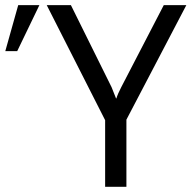

<svg xmlns="http://www.w3.org/2000/svg" viewBox="-58 -720 745 740"><path d="M660.2 -700.2 429.2 -258.8V0H347.2V-256.8L122.1 -700.2H215.3L372.1 -383.8Q375 -377.9 389.2 -340.8H390.6Q395.5 -357.4 409.2 -383.8L573.2 -700.2ZM93.8 -700.2 8.3 -522.9H-37.6L12.2 -700.2Z"/></svg>

Font: Segoe UI Historic
Style: Regular
Weight: 400
Foundry: Microsoft Corporation
Version: Version 1.03